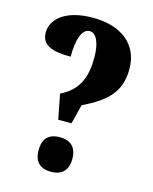

<svg xmlns="http://www.w3.org/2000/svg" viewBox="-111 -798 702 880"><g transform="rotate(15 240.0 -358.0)"><path d="M164 -349 187 -231H250L273 -323C389 -379 442 -434 442 -540C442 -656 356 -724 221 -724C87 -724 28 -664 28 -603C28 -543 78 -525 167 -525C167 -612 187 -661 222 -661C254 -661 273 -615 273 -552C273 -471 258 -395 164 -349ZM216 8C259 8 296 -12 296 -74C296 -136 259 -156 216 -156C171 -156 136 -136 136 -74C136 -12 171 8 216 8Z"/></g></svg>

Font: Noto Serif Hebrew ExtraCondensed Black
Style: Regular
Weight: 900
Width: 2
Designer: Monotype Design Team
Foundry: Monotype Imaging Inc.
Version: Version 2.004